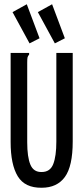

<svg xmlns="http://www.w3.org/2000/svg" viewBox="-20 -872 390 903"><path d="M176 11Q97 12 63.5 -43Q30 -98 30 -204V-623H117V-615Q111 -609 109.5 -602Q108 -595 108 -578V-203Q108 -133 123 -97.5Q138 -62 176 -63Q216 -63 230.5 -100.5Q245 -138 245 -206V-623H322V-207Q322 -90 285 -39.5Q248 11 176 11ZM119 -668 39 -815 106 -852 166 -692ZM238 -668 158 -815 225 -852 285 -692Z"/></svg>

Font: Inconsolata ExtraCondensed SemiBold
Style: Regular
Weight: 600
Width: 2
Monospace: yes
Designer: Raph Levien, Cyreal, Brenton Simpson
Foundry: Raph Levien, Cyreal, Google
Version: Version 3.001; ttfautohint (v1.8.2.53-6de2)